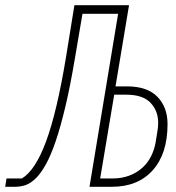

<svg xmlns="http://www.w3.org/2000/svg" viewBox="-56 -718 676 738"><path d="M-31 -32H28Q80 -63 121.5 -175.5Q163 -288 198 -500L230 -698H440L388 -386H432Q510 -386 549 -346Q588 -306 588 -241Q588 -127 531 -63.5Q474 0 374 0H288L398 -665H261L232 -494Q214 -387 195.5 -309Q177 -231 158.5 -176.5Q140 -122 121 -87.5Q102 -53 83 -34Q63 -14 43.5 -7Q24 0 0 0H-36ZM376 -32Q412 -32 441 -43Q470 -54 491 -73Q512 -92 524.5 -117Q537 -142 542 -170L548 -207Q550 -218 551 -227Q552 -236 552 -246Q552 -292 522.5 -323Q493 -354 430 -354H383L329 -32Z"/></svg>

Font: IBM Plex Mono ExtraLight
Style: Italic
Weight: 200
Italic angle: -9°
Monospace: yes
Designer: Mike Abbink, Paul van der Laan, Pieter van Rosmalen
Foundry: Bold Monday
Version: Version 2.3